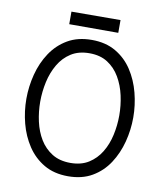

<svg xmlns="http://www.w3.org/2000/svg" viewBox="-89 -887 824 964"><g transform="rotate(10 322.5 -405.0)"><path d="M323 4Q252 4 200.5 -26Q149 -56 115.5 -106.5Q82 -157 66 -218.5Q50 -280 50 -343Q50 -406 66 -468Q82 -530 115.5 -580.5Q149 -631 200.5 -661Q252 -691 323 -691Q394 -691 445.5 -661Q497 -631 530 -580.5Q563 -530 579 -468Q595 -406 595 -343Q595 -280 579 -218.5Q563 -157 530 -106.5Q497 -56 445.5 -26Q394 4 323 4ZM323 -64Q378 -64 416 -88Q454 -112 478 -151.5Q502 -191 513 -240.5Q524 -290 524 -341Q524 -392 513 -442Q502 -492 478 -533Q454 -574 416 -598.5Q378 -623 323 -623Q268 -623 229.5 -598.5Q191 -574 167 -533Q143 -492 132 -442Q121 -392 121 -341Q121 -290 132 -240.5Q143 -191 167 -151.5Q191 -112 229.5 -88Q268 -64 323 -64ZM197 -749V-813L447 -814V-749Z"/></g></svg>

Font: Kreon Light Light
Style: Regular
Weight: 300
Version: Version 2.002